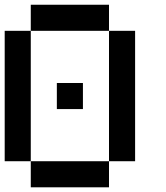

<svg xmlns="http://www.w3.org/2000/svg" viewBox="-20 -798 707 818"><path d="M333.3 -333.3H222.2V-444.4H333.3ZM111.1 -111.1H0V-666.7H111.1ZM555.6 -111.1H444.4V-666.7H555.6ZM444.4 -666.7H111.1V-777.8H444.4ZM444.4 0H111.1V-111.1H444.4Z"/></svg>

Font: Pixeloid Sans
Style: Regular
Weight: 400
Designer: GGBotNet
Foundry: GGBotNet
Version: 0.5